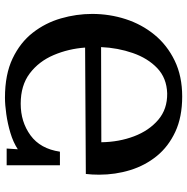

<svg xmlns="http://www.w3.org/2000/svg" viewBox="-10 -746 772 793"><g transform="rotate(-90 376.5 -350.0)"><path d="M374 16Q289 16 228 -12.5Q167 -41 128 -89Q89 -137 70 -198.5Q51 -260 51 -327Q51 -356 54 -382L576 -385Q571 -454 545 -515Q519 -576 469.5 -613.5Q420 -651 344 -651Q269 -651 213.5 -610.5Q158 -570 146 -489H90V-709H159L156 -663Q185 -682 223.5 -693.5Q262 -705 301 -710.5Q340 -716 369 -716Q465 -716 531 -684.5Q597 -653 637.5 -601Q678 -549 696.5 -485Q715 -421 715 -356Q715 -284 693.5 -217.5Q672 -151 629 -98.5Q586 -46 522 -15Q458 16 374 16ZM387 -46Q450 -48 491 -87Q532 -126 553.5 -188Q575 -250 578 -319L185 -318Q186 -245 209.5 -183Q233 -121 277.5 -83Q322 -45 387 -46Z"/></g></svg>

Font: Lora SemiBold
Style: Regular
Weight: 600
Designer: Olga Karpushina, Alexei Vanyashin (Cyrillic)
Foundry: Cyreal
Version: Version 3.011; ttfautohint (v1.8.4.7-5d5b)